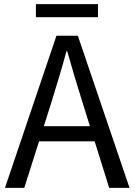

<svg xmlns="http://www.w3.org/2000/svg" viewBox="-20 -905 648 925"><path d="M4 0 252 -733H355L604 0H506L378 -410Q358 -473 340 -533.5Q322 -594 304 -658H300Q283 -594 264.5 -533.5Q246 -473 227 -410L97 0ZM133 -224V-297H471V-224ZM153 -822V-885H452V-822Z"/></svg>

Font: Noto Sans HK
Style: Regular
Weight: 400
Designer: Ryoko NISHIZUKA 西塚涼子 (kana, bopomofo & ideographs); Paul D. Hunt (Latin, Greek & Cyrillic); Sandoll Communications 산돌커뮤니
Foundry: Adobe
Version: Version 2.004-H2;hotconv 1.0.118;makeotfexe 2.5.65603